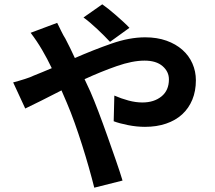

<svg xmlns="http://www.w3.org/2000/svg" viewBox="-20 -813 996 890"><path d="M490 -619Q478 -632 462.5 -647.5Q447 -663 430.5 -678.5Q414 -694 397.5 -708Q381 -722 367 -732L454 -793Q467 -784 484 -770.5Q501 -757 518 -742Q535 -727 551.5 -712Q568 -697 580 -684ZM245 -707Q248 -701 253 -691Q258 -681 263 -670.5Q268 -660 273.5 -650Q279 -640 283 -634Q294 -613 305 -590.5Q316 -568 327 -544Q414 -582 497 -611Q580 -640 653 -640Q708 -640 751.5 -624.5Q795 -609 825.5 -582Q856 -555 872 -518.5Q888 -482 888 -441Q888 -391 871.5 -351Q855 -311 824.5 -283Q794 -255 750 -240Q706 -225 652 -225Q614 -225 573.5 -233Q533 -241 507 -251L510 -370Q542 -356 575.5 -347Q609 -338 640 -338Q694 -338 728.5 -366Q763 -394 763 -445Q763 -481 733.5 -506.5Q704 -532 650 -532Q594 -532 521 -506.5Q448 -481 372 -446L399 -388Q416 -349 436.5 -295Q457 -241 477.5 -183Q498 -125 517 -70.5Q536 -16 548 24L417 57Q406 13 391.5 -38Q377 -89 360.5 -141Q344 -193 326 -243.5Q308 -294 290 -336L265 -394Q214 -368 170.5 -346Q127 -324 97 -310L41 -431Q68 -438 96 -447Q124 -456 135 -462Q156 -470 177 -479Q198 -488 220 -497Q199 -541 175 -582Q151 -623 122 -661Z"/></svg>

Font: Kinto Sans
Style: Bold
Weight: 700
Designer: Authors: Ryoko NISHIZUKA  (kana & ideographs); Paul D. Hunt (Latin, Greek & Cyrillic); Wenlong ZHANG  (bopomofo); Sandol
Foundry: Adobe Systems Incorporated, ookami Inc.
Version: Version 0.001